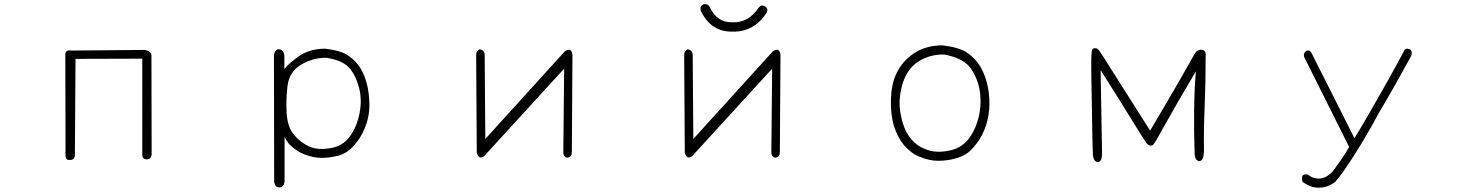

<svg xmlns="http://www.w3.org/2000/svg" viewBox="-20 -772 7040 923"><path d="M664 -490 343 -489 340 -28Q340 -3 316 -3Q293 -1 295 -29L294 -507Q293 -534 323 -529L674 -532Q708 -527 708 -505L709 -28Q706 -6 686 -6Q664 -6 664 -28Z M1347 -440Q1359 -456 1377 -471Q1395 -486 1417 -502Q1470 -538 1543 -538Q1620 -529 1655 -504Q1692 -479 1714 -442Q1736 -407 1748 -350Q1753 -322 1755 -295Q1757 -268 1755 -244Q1751 -195 1731 -150Q1722 -128 1709 -108.5Q1696 -89 1681 -71Q1649 -36 1608 -24Q1588 -19 1567.5 -16Q1547 -13 1526 -13Q1488 -13 1443 -30Q1422 -38 1404.5 -50.5Q1387 -63 1371 -78Q1357 -95 1348 -113V103Q1343 129 1322 129Q1303 129 1298 103L1297 -507Q1302 -537 1322 -535Q1342 -534 1347 -506ZM1551 -494Q1518 -495 1487 -486.5Q1456 -478 1427 -461Q1370 -426 1362 -358Q1358 -324 1357 -291.5Q1356 -259 1358 -226Q1363 -159 1394 -123Q1409 -105 1427.5 -91Q1446 -77 1468 -67Q1511 -49 1569 -60Q1627 -69 1661 -115Q1695 -160 1708 -226Q1722 -291 1705 -354Q1696 -386 1683.5 -410Q1671 -434 1654 -450Q1638 -467 1612 -477.5Q1586 -488 1551 -494Z M2285 -535Q2308 -533 2310 -509L2313 -104L2696 -526Q2726 -546 2732 -509L2729 -39Q2728 -16 2708 -14Q2689 -16 2688 -38L2692 -442L2307 -21Q2281 -4 2272 -37L2269 -509Q2270 -526 2285 -535Z M3364 -752Q3385 -754 3392 -738Q3427 -662 3503 -665Q3578 -662 3627 -735Q3641 -752 3656 -742Q3674 -732 3667 -713Q3605 -617 3501 -620Q3398 -618 3349 -720Q3342 -744 3364 -752ZM3285 -535Q3308 -533 3310 -509L3313 -104L3696 -526Q3726 -546 3732 -509L3729 -39Q3728 -16 3708 -14Q3689 -16 3688 -38L3692 -442L3307 -21Q3281 -4 3272 -37L3269 -509Q3270 -526 3285 -535Z M4510 -554Q4589 -545 4629 -519Q4649 -505 4664.5 -489Q4680 -473 4692 -453Q4716 -414 4729 -354Q4740 -294 4735 -243Q4730 -190 4711 -145Q4701 -121 4687.5 -100Q4674 -79 4657 -61Q4641 -42 4621 -30Q4601 -18 4579 -12Q4537 1 4491 1Q4447 1 4402 -18Q4380 -26 4361 -41Q4342 -56 4325 -75Q4293 -115 4276 -171Q4261 -225 4263 -296Q4264 -331 4270.5 -362.5Q4277 -394 4291 -422Q4318 -478 4374 -516Q4432 -554 4510 -554ZM4518 -510Q4448 -511 4393 -475Q4338 -438 4317 -363Q4307 -326 4305 -291Q4303 -256 4310 -222Q4322 -155 4352 -114Q4366 -95 4385 -79.5Q4404 -64 4429 -55Q4476 -35 4538 -47Q4600 -57 4638 -106Q4675 -157 4688 -224Q4701 -292 4685 -360Q4666 -428 4629 -463Q4591 -497 4518 -510Z M5768 -50Q5767 4 5745 2Q5725 1 5723 -32Q5719 -142 5720.5 -246Q5722 -350 5729 -429Q5632 -266 5580.5 -172.5Q5529 -79 5523 -75Q5512 -68 5498 -77Q5491 -81 5434.5 -173.5Q5378 -266 5271 -435L5278 -27Q5275 7 5258 7Q5239 7 5234 -24Q5233 -47 5231.5 -105.5Q5230 -164 5229 -258Q5225 -447 5226 -478Q5226 -507 5228.5 -525Q5231 -543 5249 -540Q5257 -538 5263.5 -529.5Q5270 -521 5277 -510L5509 -144Q5602 -301 5653.5 -390.5Q5705 -480 5724 -515Q5731 -527 5743 -531Q5755 -535 5765.5 -530.5Q5776 -526 5776 -511Q5776 -373 5771 -257.5Q5766 -142 5768 -50Z M6264 -529Q6277 -532 6285 -517L6491 -108Q6512 -141 6532.5 -176Q6553 -211 6574 -248Q6614 -317 6653 -386.5Q6692 -456 6729 -526Q6732 -537 6744 -538Q6773 -537 6765 -505Q6727 -435 6688 -366Q6649 -297 6608 -228Q6579 -174 6549 -122.5Q6519 -71 6487 -21Q6475 -2 6462 17Q6449 36 6436 55Q6427 67 6418 79Q6409 91 6399 102Q6350 140 6290 127Q6277 123 6265 116.5Q6253 110 6242 103Q6229 61 6267 67Q6283 80 6299 84Q6339 94 6373 65Q6392 49 6404 28Q6418 10 6430 -8.5Q6442 -27 6454 -45Q6460 -59 6466 -65L6250 -497Q6243 -520 6264 -529Z"/></svg>

Font: Yomogi
Style: Regular
Weight: 400
Designer: satsuyako
Foundry: satsuyako
Version: Version 3.100